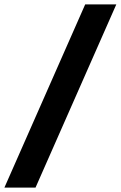

<svg xmlns="http://www.w3.org/2000/svg" viewBox="-92 -750 547 870"><path d="M-72 100 294 -730H435L69 100Z"/></svg>

Font: MuseoModerno Black
Style: Italic
Weight: 900
Italic angle: -9°
Designer: Pablo Cosgaya, Héctor Gatti, Marcela Romero, and the Authors of The MuseoModerno Project.
Foundry: Omnibus-Type Team
Version: Version 1.003